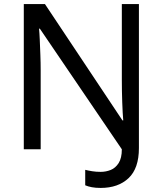

<svg xmlns="http://www.w3.org/2000/svg" viewBox="-20 -734 800 944"><path d="M475 190Q450 190 431.5 186.5Q413 183 399 177V101Q415 105 434 108Q453 111 475 111Q501 111 524.5 101.5Q548 92 563.5 67.5Q579 43 579 0L176 -593H172Q174 -574 175.5 -539Q177 -504 178.5 -464Q180 -424 180 -387V0H97V-714H201L582 -142H586Q583 -174 581 -230.5Q579 -287 579 -342V-714H663V-6Q663 94 612 142Q561 190 475 190Z"/></svg>

Font: Noto Sans Medefaidrin
Style: Regular
Weight: 400
Designer: Dalton Maag Ltd
Foundry: Dalton Maag Ltd
Version: Version 1.002; ttfautohint (v1.8.4.7-5d5b)